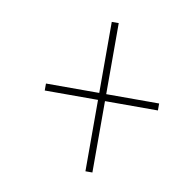

<svg xmlns="http://www.w3.org/2000/svg" viewBox="-57 -629 539 543"><g transform="rotate(10 212.5 -357.5)"><path d="M222 -143V-348H69V-368H222V-572H242V-368H394V-348H242V-143Z"/></g></svg>

Font: Noto Serif Display ExtraCondensed SemiBold
Style: Italic
Weight: 600
Width: 2
Italic angle: -12°
Designer: Monotype Design Team
Foundry: Monotype Imaging Inc.
Version: Version 2.009